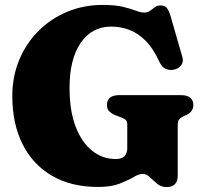

<svg xmlns="http://www.w3.org/2000/svg" viewBox="-20 -740 830 780"><path d="M702 -27Q702 20 656.5 20Q634.5 20 618.5 6.5Q602.5 -7 588.8 -20.2Q575 -33.5 560 -33.5Q544 -33.5 521.8 -20.2Q499.5 -7 465.5 6.2Q431.5 19.5 379 19.5Q269 19.5 191 -26Q113 -71.5 71.5 -154.5Q30 -237.5 30 -350Q30 -429 58 -496.5Q86 -564 136.2 -614.2Q186.5 -664.5 253.2 -692.2Q320 -720 397.5 -720Q448 -720 479.8 -712.2Q511.5 -704.5 531.2 -696.8Q551 -689 566 -689Q580 -689 589.8 -696.2Q599.5 -703.5 609.2 -710.8Q619 -718 632.5 -718Q649 -718 657.2 -708.2Q665.5 -698.5 672.5 -676L721 -508Q726.5 -489 716 -475Q705.5 -461 686.5 -457Q668.5 -453.5 653 -460.2Q637.5 -467 628 -488Q602 -544.5 570.2 -575.8Q538.5 -607 503.2 -619.5Q468 -632 432.5 -632Q353 -632 307.8 -565.8Q262.5 -499.5 262.5 -383.5Q262.5 -289.5 287.5 -225Q312.5 -160.5 354.8 -127.2Q397 -94 449.5 -94Q475 -94 486 -105.8Q497 -117.5 497 -138.5V-234Q497 -246.5 491.2 -252.2Q485.5 -258 471.5 -263.5L452.5 -270.5Q435 -277 424.8 -286.8Q414.5 -296.5 414.5 -313Q414.5 -353.5 464.5 -353.5H715Q741.5 -353.5 753.5 -342.5Q765.5 -331.5 765.5 -313.5Q765.5 -286 736.5 -272.5L726 -268Q715.5 -263 708.8 -256Q702 -249 702 -234Z"/></svg>

Font: Fraunces 9pt S050 Black
Style: Regular
Weight: 900
Version: Version 1.000; ttfautohint (v1.8.3)